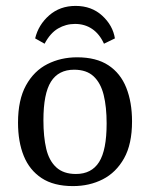

<svg xmlns="http://www.w3.org/2000/svg" viewBox="-20 -620 508 650"><path d="M341 -202Q341 -258 331 -298.5Q321 -339 297 -361.5Q273 -384 231 -384Q178 -384 152.5 -343.5Q127 -303 127 -213Q127 -157 136.5 -116.5Q146 -76 170.5 -53.5Q195 -31 237 -31Q290 -31 315.5 -71.5Q341 -112 341 -202ZM41 -205Q41 -282 68 -331Q95 -380 140.5 -403Q186 -426 241 -426Q306 -426 347 -399Q388 -372 407.5 -323Q427 -274 427 -209Q427 -132 400 -84Q373 -36 328 -13Q283 10 227 10Q162 10 121 -17Q80 -44 60.5 -92Q41 -140 41 -205ZM236 -600Q290 -600 326 -567Q362 -534 369 -490L332 -472Q317 -505 292 -522Q267 -539 234 -539Q203 -539 176.5 -523.5Q150 -508 131 -472L99 -490Q110 -536 146.5 -568Q183 -600 236 -600Z"/></svg>

Font: Rasa
Style: Regular
Weight: 400
Designer: Anna Giedrys (Yrsa+Rasa design), David Brezina (Yrsa art-direction, Rasa art-direction, design)
Foundry: Rosetta Type Foundry
Version: Version 2.004